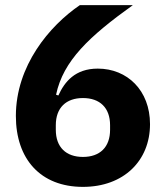

<svg xmlns="http://www.w3.org/2000/svg" viewBox="-20 -718 640 750"><path d="M304 12C463 12 566 -90 566 -233C566 -365 477 -450 362 -450C273 -450 232 -398 208 -345L199 -348C227 -481 329 -576 499 -698H292C173 -617 42 -461 42 -265C42 -97 138 12 304 12ZM304 -105C238 -105 198 -143 198 -211V-229C198 -297 238 -335 304 -335C370 -335 410 -297 410 -229V-211C410 -143 370 -105 304 -105Z"/></svg>

Font: Braiins Sans
Style: Bold
Weight: 700
Designer: Mike Abbink, Paul van der Laan, Pieter van Rosmalen, Jiri Chlebus, Lubos Buracinsky
Foundry: Bold Monday, Sudetype
Version: Version 1.000;hotconv 1.0.109;makeotfexe 2.5.65596